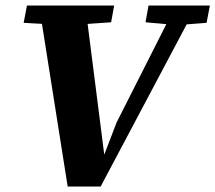

<svg xmlns="http://www.w3.org/2000/svg" viewBox="-20 -677 783 698"><path d="M66 -594 78 -657H395L384 -596L254 -587H191ZM226 1 122 -657H290L360 -107H356L404 -232L619 -657H695L346 1ZM509 -596 520 -657H743L731 -594L640 -587H610Z"/></svg>

Font: Source Serif 4
Style: Bold Italic
Weight: 700
Italic angle: -12°
Designer: Frank Grießhammer
Foundry: Adobe Systems Incorporated
Version: Version 4.004;hotconv 1.0.116;makeotfexe 2.5.65601